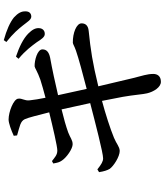

<svg xmlns="http://www.w3.org/2000/svg" viewBox="54 -894 891 1040"><g transform="rotate(-90 500.0 -374.5)"><path d="M791 -621C807 -596 819 -578 835 -578C854 -577 867 -591 867 -610C868 -629 859 -646 837 -668C809 -695 766 -716 713 -734L701 -720C746 -683 771 -648 791 -621ZM882 -696C902 -671 912 -652 929 -651C947 -651 958 -662 958 -682C959 -704 949 -723 925 -745C899 -766 857 -785 802 -800L792 -786C840 -748 862 -721 882 -696ZM87 -284C91 -258 97 -239 105 -226C120 -205 171 -172 202 -172C226 -173 239 -189 273 -203C321 -223 405 -250 473 -268L495 -155C505 -99 509 -42 514 -24C522 11 547 52 577 51C607 51 619 32 619 10C619 -23 609 -50 596 -102L552 -288C679 -319 751 -330 851 -340C886 -343 893 -362 893 -379C893 -406 841 -427 788 -426C779 -425 771 -418 745 -409C705 -395 616 -371 538 -351L504 -506C563 -520 650 -539 707 -549C740 -556 752 -570 752 -591C752 -618 693 -634 660 -633C651 -632 631 -617 588 -602C560 -593 528 -584 490 -574C483 -609 479 -633 476 -660C473 -689 488 -700 485 -722C483 -747 414 -774 372 -774C353 -774 314 -760 284 -746L286 -728C336 -713 362 -711 374 -686C383 -666 396 -613 411 -554C329 -534 227 -510 204 -510C180 -510 167 -524 147 -539L134 -532C138 -510 140 -499 150 -485C167 -459 214 -427 238 -427C261 -427 273 -440 302 -451C335 -463 381 -476 427 -487L461 -332C353 -304 191 -262 162 -262C145 -262 130 -271 102 -293Z"/></g></svg>

Font: Noto Serif HK SemiBold
Style: Regular
Weight: 600
Designer: Ryoko NISHIZUKA 西塚涼子 (kana & ideographs); Frank Grießhammer (Latin, Greek & Cyrillic); Wenlong ZHANG 张文龙 (bopomofo); San
Foundry: Adobe
Version: Version 2.001;hotconv 1.1.0;makeotfexe 2.6.0